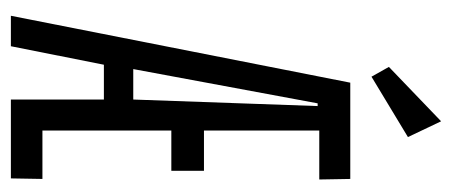

<svg xmlns="http://www.w3.org/2000/svg" viewBox="-259 -572 831 353"><g transform="rotate(90 156.5 -395.5)"><path d="M9 0 132 -624H309L310 -567H220V-355H294V-295H220V-58H309L308 0H163V-171H99L65 0ZM107 -225H163L175 -564H170ZM121 -663 103 -695 203 -791 232 -730Z"/></g></svg>

Font: Inconsolata ExtraCondensed Thin
Style: Regular
Weight: 100
Width: 2
Monospace: yes
Designer: Raph Levien, Cyreal, Brenton Simpson
Foundry: Raph Levien, Cyreal, Google
Version: Version 3.100; ttfautohint (v1.8.4.7-5d5b)